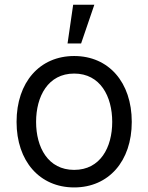

<svg xmlns="http://www.w3.org/2000/svg" viewBox="-20 -793 637 824"><path d="M298.3 11.4C446 11.4 545.5 -100.9 545.5 -269.9C545.5 -440.3 446 -552.6 298.3 -552.6C150.6 -552.6 51.1 -440.3 51.1 -269.9C51.1 -100.9 150.6 11.4 298.3 11.4ZM134.9 -269.9C134.9 -379.3 186.1 -477.3 298.3 -477.3C410.5 -477.3 461.6 -379.3 461.6 -269.9C461.6 -160.5 410.5 -63.9 298.3 -63.9C186.1 -63.9 134.9 -160.5 134.9 -269.9ZM269.9 -606.5H328.1L384.9 -772.7H294Z"/></svg>

Font: Margiela Sans
Style: Regular
Weight: 400
Designer: Stefan Endress, Andreas Faust
Version: Version 1.100;FEAKit 1.0